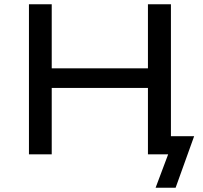

<svg xmlns="http://www.w3.org/2000/svg" viewBox="-20 -725 956 902"><path d="M711 157 770 0H677V-85H892L805 157ZM116 0V-705H223V-404H675V-705H783V0H675V-312H223V0Z"/></svg>

Font: Nunito Sans 7pt SemiExpanded Medium
Style: Regular
Weight: 500
Width: 6
Designer: Vernon Adams
Foundry: Vernon Adams
Version: Version 3.101;gftools[0.9.27]